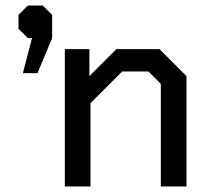

<svg xmlns="http://www.w3.org/2000/svg" viewBox="-20 -676 761 696"><path d="M215 -498H304V-400L402 -498H558L656 -400V0H563V-372L518 -417H423L308 -302V0H215ZM96 -538H81L47 -572V-622L81 -656H135L169 -622V-538L116 -411H63Z"/></svg>

Font: Chakra Petch Medium
Style: Regular
Weight: 500
Designer: Katatrad Aksorn Co.,Ltd.
Foundry: Cadson Demak Co.,Ltd.
Version: Version 1.000; ttfautohint (v1.6)